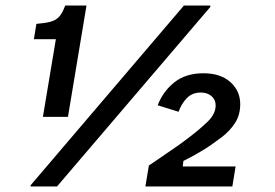

<svg xmlns="http://www.w3.org/2000/svg" viewBox="-20 -670 990 690"><path d="M134.2 -250 180.8 -529.2H101.7L110.8 -584.2Q142.5 -586.7 162.1 -592.1Q181.7 -597.5 193.3 -610.8Q205 -624.2 214.2 -650H290.8L224.2 -250ZM90 0V-4.2L640.8 -650H735.8V-645L185 0ZM502.5 0 515 -75Q550 -99.2 573.3 -115Q596.7 -130.8 617.1 -145Q637.5 -159.2 663.3 -179.2Q698.3 -205.8 726.7 -233.3Q755 -260.8 755 -291.7Q755 -311.7 740 -324.6Q725 -337.5 701.7 -337.5Q670.8 -337.5 651.2 -317.1Q631.7 -296.7 621.7 -268.3L546.7 -291.7Q565.8 -341.7 606.7 -374.2Q647.5 -406.7 710.8 -406.7Q772.5 -406.7 807.9 -375Q843.3 -343.3 843.3 -295.8Q843.3 -256.7 824.6 -227.9Q805.8 -199.2 777.9 -177.9Q750 -156.7 722.5 -138.3Q705 -127.5 686.2 -116.7Q667.5 -105.8 639.2 -91.7L636.7 -71.7H826.7L815 0Z"/></svg>

Font: Familjen Grotesk GF Medium
Style: Italic
Weight: 500
Designer: Anders Wikstroem, Jonas Baeckman, Matilda Gysing, Kristian Moeller
Foundry: Familjen STHML AB
Version: Version 2.000; Beta; Release 4; Build 6